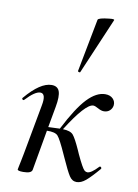

<svg xmlns="http://www.w3.org/2000/svg" viewBox="-84 -787 613 854"><g transform="rotate(10 222.5 -360.0)"><path d="M254 -474Q254 -472 251 -472Q248 -472 245.5 -473.5Q243 -475 243 -476L289 -716Q292 -725 339 -730Q364 -733 362 -727ZM337 -337Q302 -337 222 -210Q256 -209 268.5 -194.5Q281 -180 304 -129Q309 -119 311 -113Q339 -53 349 -45Q355 -40 362 -40Q379 -40 410 -73Q414 -77 418 -73Q422 -69 419 -65Q384 -24 363 -6.5Q342 11 322 11Q302 11 289 -9Q276 -29 250 -87Q247 -94 245 -98Q215 -165 202.5 -178.5Q190 -192 153 -191L121 -9Q118 8 81 8Q55 8 55 1Q55 -1 57.5 -12Q60 -23 63.5 -41Q67 -59 70 -74L111 -297Q122 -353 95 -353Q71 -353 30 -309Q26 -305 22 -309Q18 -313 22 -317Q88 -395 139 -395Q166 -395 174 -373Q182 -351 173 -302L156 -208Q198 -210 208 -210Q259 -310 300 -353Q341 -396 381 -396Q403 -396 415.5 -383.5Q428 -371 426 -353Q424 -339 413.5 -329.5Q403 -320 387 -320Q375 -320 360 -328.5Q345 -337 337 -337Z"/></g></svg>

Font: Cormorant Infant Book
Style: Italic
Weight: 500
Italic angle: -10°
Designer: Christian Thalmann (Catharsis Fonts)
Version: Version 1.000;PS 002.000;hotconv 1.0.88;makeotf.lib2.5.64775